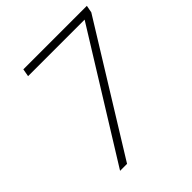

<svg xmlns="http://www.w3.org/2000/svg" viewBox="-184 -791 915 915"><g transform="rotate(-45 273.0 -334.0)"><path d="M102 0 492 -629H111L118 -668H546L539 -631L149 0Z"/></g></svg>

Font: Gantari ExtraLight
Style: Italic
Weight: 250
Italic angle: -10°
Designer: Anugrah Pasau
Foundry: Lafontype
Version: Version 1.000